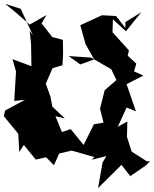

<svg xmlns="http://www.w3.org/2000/svg" viewBox="-33 -778 788 983"><path d="M448 -142 395 -36 329 -117 284 -102 251 -183 299 -172 235 -232 225 -284 198 -359 200 -346 236 -429 287 -444 290 -504 289 -574 235 -588 180 -658 205 -701 119 -652 41 -720 -6 -758 73 -733 136 -596 119 -620 126 -554 128 -439 31 -475 49 -412 40 -261 95 -267 -7 -212 -13 -183 62 -91 59 -116 66 0 89 -36 150 39 203 27 243 68 270 8 334 -7 450 26 437 40 551 11 519 9 492 54 469 185 589 66 634 124 638 121 714 69 735 47 719 48 641 -2 617 -77 619 -156 570 -129 616 -229 587 -239 663 -208 615 -347 701 -391 653 -413 665 -452 621 -493 627 -520 543 -613 545 -679 612 -618 691 -716 609 -665V-635L561 -696L489 -700L378 -649L405 -552L449 -474L378 -448L318 -491L434 -483L537 -423L563 -368L503 -316L479 -222L497 -150Z"/></svg>

Font: Hussar Lance
Style: Regular
Weight: 700
Foundry: Cannot Into Space Fonts, PlusOne Fonts
Version: Version 2.27